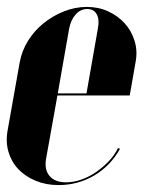

<svg xmlns="http://www.w3.org/2000/svg" viewBox="-28 -525 434 555"><path d="M29 -345Q35 -378 53 -407Q71 -436 97.5 -457.5Q124 -479 156.5 -492Q189 -505 223 -505Q257 -505 285 -492Q313 -479 332.5 -457.5Q352 -436 361 -407Q370 -378 364 -346L347 -249H138L105 -65Q100 -34 115.5 -16Q131 2 163 2Q184 2 206 -5.5Q228 -13 248 -26.5Q268 -40 285.5 -58Q303 -76 313 -97L319 -95Q291 -45 244 -17.5Q197 10 141 10Q105 10 75 -2.5Q45 -15 25 -36Q5 -57 -3.5 -86Q-12 -115 -6 -148ZM222 -255 255 -443Q260 -469 251.5 -484Q243 -499 224 -499Q205 -499 191 -483.5Q177 -468 172 -443L139 -255Z"/></svg>

Font: Moniqa Black Ita Display
Style: Italic
Weight: 900
Italic angle: -10°
Designer: Rajesh Rajput
Foundry: Rajesh Rajput
Version: Version 1.000